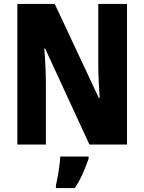

<svg xmlns="http://www.w3.org/2000/svg" viewBox="-20 -734 733 975"><path d="M625 0H434L209 -488H205Q209 -436 211 -390Q213 -344 213 -309V0H68V-714H258L482 -236H486Q483 -285 481 -329Q479 -373 479 -409V-714H625ZM430 72Q417 110 400 148Q383 186 360 221H264V208Q268 190 273 163Q278 136 281.5 108.5Q285 81 286 61H430Z"/></svg>

Font: Noto Sans Devanagari Condensed ExtraBold
Style: Regular
Weight: 800
Width: 3
Designer: Jelle Bosma - Monotype Design Team
Foundry: Monotype Imaging Inc.
Version: Version 2.004; ttfautohint (v1.8.4.7-5d5b)